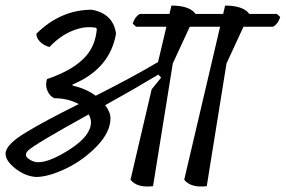

<svg xmlns="http://www.w3.org/2000/svg" viewBox="-21 -669 1027 690"><path d="M262 -295Q223 -316 174 -316Q157 -324 149 -344Q141 -364 148 -385Q168 -391 192 -402Q254 -429 288 -467.5Q322 -506 327 -565L324 -569Q285 -577 239.5 -558.5Q194 -540 157 -500Q137 -505 123 -519Q109 -533 110 -548Q197 -634 309 -634Q386 -620 396 -548Q374 -421 239 -365L241 -361Q287 -351 323 -325Q456 -392 547 -446L577 -573H468L456 -584Q463 -608 481 -619H588L595 -649Q660 -649 682 -619H781L788 -649Q853 -649 875 -619H974L986 -608Q979 -584 961 -573H854L793 -441L722 0Q665 7 641 -23L770 -573H661L600 -441L529 0Q472 7 448 -23L524 -348L558 -390L548 -401Q455 -345 357 -291Q376 -266 376 -244Q376 -194 326.5 -143Q277 -92 214.5 -62.5Q152 -33 108 -33Q69 -36 34 -63.5Q-1 -91 -1 -117Q-1 -150 77 -196Q138 -233 262 -295ZM116 -86Q159 -86 232.5 -134Q306 -182 306 -230Q306 -242 298 -258Q104 -151 80 -128Q72 -120 72 -112Q72 -104 86.5 -95Q101 -86 116 -86Z"/></svg>

Font: Tillana
Style: Regular
Weight: 400
Designer: Lipi Raval (Devanagari, Latin), Jonny Pinhorn (Latin)
Foundry: Indian Type Foundry
Version: Version 2.003;PS 1.0;hotconv 1.0.79;makeotf.lib2.5.61930; tt